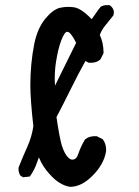

<svg xmlns="http://www.w3.org/2000/svg" viewBox="-20 -721 540 745"><path d="M367.2 -585Q381.8 -554.7 381.8 -516.6V-514.6L370.1 -491.2Q360.4 -482.4 351.1 -480Q341.8 -477.5 335.9 -477.5Q330.1 -477.5 324.2 -477.5L311.5 -484.4Q282.2 -431.6 255.4 -377Q228.5 -322.3 199.2 -266.6Q210 -191.4 219.7 -157.2Q230.5 -123 245.1 -109.4Q252.9 -101.6 260.7 -101.6Q277.3 -101.6 284.2 -125Q293 -151.4 309.6 -179.7Q319.3 -187.5 327.1 -189.5Q337.9 -192.4 343.8 -192.4Q349.6 -192.4 355.5 -192.4L378.9 -180.7Q391.6 -163.1 391.6 -141.6Q391.6 -137.7 391.6 -133.8Q382.8 -82 337.9 -38.1Q295.9 3.9 252 3.9H251Q210 -2.9 172.9 -44.9Q145.5 -74.2 130.9 -110.4Q127 -99.6 123 -88.9Q114.3 -62.5 95.7 -36.1L69.3 -33.2L58.6 -40Q51.8 -52.7 51.8 -64.5Q51.8 -72.3 53.7 -75.2Q69.3 -114.3 86.4 -152.3Q103.5 -190.4 109.4 -231.4Q97.7 -335 97.7 -390.6Q97.7 -473.6 113.3 -552.7Q126 -611.3 154.3 -646.5Q183.6 -682.6 210.9 -690.4Q228.5 -694.3 242.2 -694.3Q255.9 -694.3 266.1 -692.9Q276.4 -691.4 286.1 -686.5Q307.6 -675.8 335.9 -646.5L360.4 -681.6L371.1 -695.3Q382.8 -701.2 394.5 -701.2Q398.4 -701.2 405.3 -701.2Q410.2 -697.3 412.1 -695.3Q421.9 -685.5 421.9 -672.9Q421.9 -668.9 419.9 -661.1L387.7 -621.1Q374 -604.5 367.2 -585ZM241.2 -597.7Q230.5 -597.7 217.8 -564.5Q205.1 -531.2 197.3 -480.5Q192.4 -450.2 192.4 -413.1Q192.4 -401.4 193.4 -388.7L275.4 -554.7Q263.7 -579.1 251 -592.8Q245.1 -597.7 241.2 -597.7Z"/></svg>

Font: JasonHandwriting2
Style: SemiBold
Weight: 600
Version: Version 1.04.7